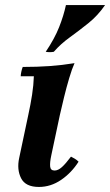

<svg xmlns="http://www.w3.org/2000/svg" viewBox="-20 -725 436 760"><path d="M134 15Q81 15 63.5 -19.5Q46 -54 56 -100L92 -270Q101 -311 107 -350Q113 -389 114 -423H62Q62 -430 64.5 -441.5Q67 -453 70 -460Q128 -460 177 -463.5Q226 -467 275 -475Q265 -453 254 -416Q243 -379 233.5 -340Q224 -301 217 -270L183 -110Q177 -82 178.5 -66Q180 -50 196 -50Q210 -50 225 -63.5Q240 -77 261 -105Q269 -101 276.5 -96.5Q284 -92 291 -85Q263 -41 222 -13Q181 15 134 15ZM396 -705Q367 -663 329.5 -633Q292 -603 256 -577Q220 -551 193 -520Q177 -517 161 -520Q196 -572 214 -617.5Q232 -663 241 -705Z"/></svg>

Font: Poltawski Nowy
Style: Bold Italic
Weight: 700
Italic angle: -12°
Designer: Adam Pótawski, Mateusz Machalski, Borys Kosmynka, Ania Wieluska
Foundry: Capitalics.wtf
Version: Version 1.001;gftools[0.9.25]